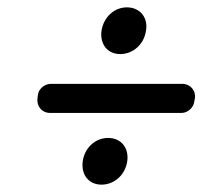

<svg xmlns="http://www.w3.org/2000/svg" viewBox="-20 -592 550 522"><path d="M325 -572C290 -572 262 -545 256 -509C251 -472 272 -445 307 -445C342 -445 372 -472 377 -509C383 -545 360 -572 325 -572ZM508 -315 510 -325C513 -346 497 -364 476 -364H118C101 -364 85 -350 83 -334L82 -325C79 -303 94 -285 116 -285H474C490 -285 506 -299 508 -315ZM274 -217C239 -217 210 -190 205 -154C200 -117 221 -90 256 -90C291 -90 321 -117 326 -154C331 -190 309 -217 274 -217Z"/></svg>

Font: Trueno
Style: RoundIt
Weight: 400
Designer: Julieta Ulanovsky, Jasper
Foundry: Julieta Ulanovsky, Cannot Into Space Fonts
Version: Version 3.001